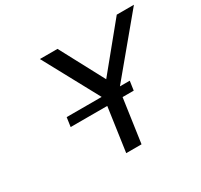

<svg xmlns="http://www.w3.org/2000/svg" viewBox="-150 -913 1158 1107"><g transform="rotate(-30 429.5 -359.5)"><path d="M495.1 0 536.6 -290.5H610.8L619.6 -351.6H554.2L859.4 -718.8H745.1L506.3 -426.8L350.6 -718.8H233.4L432.6 -351.6H199.7L190.9 -290.5H434.6L393.1 0Z"/></g></svg>

Font: Winston
Style: Italic
Weight: 400
Italic angle: -8.13011°
Designer: Vernon Adams, Kim Jin-seong, David Berlow, Cristiano Sobral
Foundry: The Winston Project Authors
Version: Version 3.004